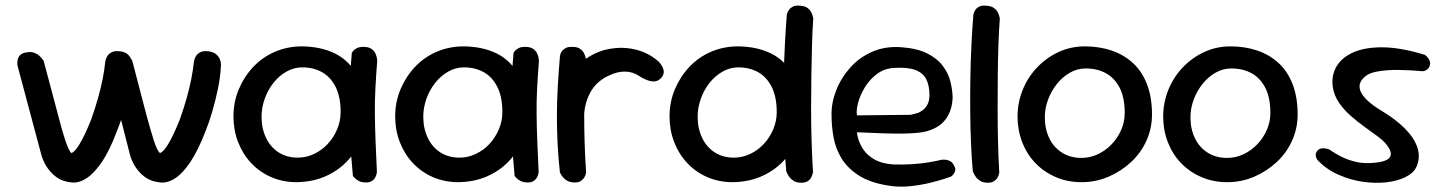

<svg xmlns="http://www.w3.org/2000/svg" viewBox="-20 -670 5306 704"><path d="M243 -1Q229 -2 213.5 -7Q198 -12 183 -23.5Q168 -35 155 -53Q142 -71 133 -97L44 -430Q44 -430 43.5 -436.5Q43 -443 45 -452Q47 -461 54.5 -468.5Q62 -476 78 -478Q94 -481 105.5 -476.5Q117 -472 124.5 -465Q132 -458 136 -452.5Q140 -447 140 -447L193 -248Q207 -193 219 -156.5Q231 -120 241 -109Q252 -110 271 -140.5Q290 -171 314 -231Q329 -273 339.5 -310.5Q350 -348 356.5 -381Q363 -414 366 -444Q366 -444 367.5 -450.5Q369 -457 374 -465Q379 -473 389.5 -478.5Q400 -484 419 -482Q438 -480 447.5 -471.5Q457 -463 461 -453Q465 -443 465 -435.5Q465 -428 465 -428Q464 -397 458.5 -365Q453 -333 445 -302Q437 -271 428 -242.5Q419 -214 409 -190Q383 -120 354.5 -77.5Q326 -35 297.5 -16.5Q269 2 243 -1ZM568 -1Q554 -2 538.5 -7Q523 -12 508 -23.5Q493 -35 480 -53Q467 -71 458 -97L373 -430Q373 -430 372.5 -436.5Q372 -443 373.5 -452Q375 -461 381.5 -468.5Q388 -476 403 -478Q419 -482 430.5 -477.5Q442 -473 450 -466Q458 -459 461.5 -453Q465 -447 465 -447L517 -248Q532 -193 543.5 -156.5Q555 -120 566 -109Q577 -110 596 -140.5Q615 -171 639 -231Q654 -273 664.5 -310.5Q675 -348 681.5 -381Q688 -414 691 -444Q691 -444 692.5 -450.5Q694 -457 699 -465Q704 -473 714.5 -478.5Q725 -484 743 -482Q762 -480 772 -471.5Q782 -463 786 -453Q790 -443 790 -435.5Q790 -428 790 -428Q788 -387 779 -344Q770 -301 758.5 -261.5Q747 -222 734 -190Q707 -120 679 -77.5Q651 -35 622.5 -16.5Q594 2 568 -1Z M1068 -2Q1017 -2 974.5 -20.5Q932 -39 901 -72Q870 -105 853 -149Q836 -193 836 -243Q836 -296 855.5 -342.5Q875 -389 908.5 -424.5Q942 -460 986.5 -479.5Q1031 -499 1083 -500Q1156 -500 1209 -473.5Q1262 -447 1290.5 -391.5Q1319 -336 1319 -250Q1319 -200 1301.5 -155.5Q1284 -111 1251 -77Q1218 -43 1172 -23Q1126 -3 1068 -2ZM1072 -92Q1103 -92 1131.5 -105.5Q1160 -119 1181.5 -142Q1203 -165 1216 -195.5Q1229 -226 1229 -259Q1229 -315 1210.5 -351.5Q1192 -388 1160.5 -405.5Q1129 -423 1088 -423Q1058 -423 1030.5 -407.5Q1003 -392 982.5 -366Q962 -340 950.5 -307.5Q939 -275 939 -242Q939 -199 955.5 -164.5Q972 -130 1002 -111Q1032 -92 1072 -92ZM1322 -1Q1305 -1 1294.5 -7Q1284 -13 1279 -19Q1274 -25 1274 -25Q1267 -98 1263 -170.5Q1259 -243 1261 -319Q1263 -395 1270 -476Q1270 -476 1274 -482Q1278 -488 1288.5 -493.5Q1299 -499 1318 -498Q1335 -497 1344.5 -489Q1354 -481 1358 -470.5Q1362 -460 1362.5 -452.5Q1363 -445 1363 -445Q1359 -394 1356.5 -347Q1354 -300 1354.5 -252.5Q1355 -205 1357 -153Q1359 -101 1362 -39Q1362 -39 1361 -33.5Q1360 -28 1356.5 -20.5Q1353 -13 1344.5 -7Q1336 -1 1322 -1Z M1661 -2Q1610 -2 1567.5 -20.5Q1525 -39 1494 -72Q1463 -105 1446 -149Q1429 -193 1429 -243Q1429 -296 1448.5 -342.5Q1468 -389 1501.5 -424.5Q1535 -460 1579.5 -479.5Q1624 -499 1676 -500Q1749 -500 1802 -473.5Q1855 -447 1883.5 -391.5Q1912 -336 1912 -250Q1912 -200 1894.5 -155.5Q1877 -111 1844 -77Q1811 -43 1765 -23Q1719 -3 1661 -2ZM1665 -92Q1696 -92 1724.5 -105.5Q1753 -119 1774.5 -142Q1796 -165 1809 -195.5Q1822 -226 1822 -259Q1822 -315 1803.5 -351.5Q1785 -388 1753.5 -405.5Q1722 -423 1681 -423Q1651 -423 1623.5 -407.5Q1596 -392 1575.5 -366Q1555 -340 1543.5 -307.5Q1532 -275 1532 -242Q1532 -199 1548.5 -164.5Q1565 -130 1595 -111Q1625 -92 1665 -92ZM1915 -1Q1898 -1 1887.5 -7Q1877 -13 1872 -19Q1867 -25 1867 -25Q1860 -98 1856 -170.5Q1852 -243 1854 -319Q1856 -395 1863 -476Q1863 -476 1867 -482Q1871 -488 1881.5 -493.5Q1892 -499 1911 -498Q1928 -497 1937.5 -489Q1947 -481 1951 -470.5Q1955 -460 1955.5 -452.5Q1956 -445 1956 -445Q1952 -394 1949.5 -347Q1947 -300 1947.5 -252.5Q1948 -205 1950 -153Q1952 -101 1955 -39Q1955 -39 1954 -33.5Q1953 -28 1949.5 -20.5Q1946 -13 1937.5 -7Q1929 -1 1915 -1Z M2079 -114Q2066 -113 2058.5 -120Q2051 -127 2047.5 -136.5Q2044 -146 2042.5 -154Q2041 -162 2041 -162Q2038 -179 2036 -188.5Q2034 -198 2034 -206.5Q2034 -215 2034.5 -228Q2035 -241 2036 -264Q2040 -323 2059.5 -368Q2079 -413 2114 -443Q2149 -473 2197 -487Q2239 -497 2275 -494Q2311 -491 2340.5 -478.5Q2370 -466 2393 -446Q2393 -446 2397 -442Q2401 -438 2405.5 -431Q2410 -424 2412.5 -415.5Q2415 -407 2412.5 -398Q2410 -389 2400 -380Q2389 -371 2376 -371.5Q2363 -372 2351 -377Q2339 -382 2331.5 -386.5Q2324 -391 2324 -391Q2301 -407 2272.5 -407.5Q2244 -408 2215 -394Q2174 -376 2151.5 -342.5Q2129 -309 2123 -263Q2121 -238 2119.5 -222.5Q2118 -207 2117.5 -196.5Q2117 -186 2117 -175Q2117 -164 2118 -146Q2118 -146 2116 -139Q2114 -132 2105.5 -124.5Q2097 -117 2079 -114ZM2083 -1Q2069 -2 2059.5 -7.5Q2050 -13 2044 -20.5Q2038 -28 2035.5 -33Q2033 -38 2033 -38Q2027 -92 2024.5 -143Q2022 -194 2022 -244.5Q2022 -295 2025 -349Q2028 -403 2033 -463Q2033 -463 2034 -468.5Q2035 -474 2039.5 -481Q2044 -488 2053.5 -493.5Q2063 -499 2080 -498Q2097 -498 2107 -491Q2117 -484 2121.5 -474.5Q2126 -465 2127.5 -458Q2129 -451 2129 -451Q2126 -401 2124 -353Q2122 -305 2122 -255Q2122 -205 2123.5 -151.5Q2125 -98 2129 -39Q2129 -39 2128 -33Q2127 -27 2122.5 -19.5Q2118 -12 2109 -6Q2100 0 2083 -1Z M2667 -2Q2616 -2 2573.5 -20.5Q2531 -39 2500 -72Q2469 -105 2452 -149Q2435 -193 2435 -243Q2435 -296 2454.5 -342.5Q2474 -389 2507.5 -424.5Q2541 -460 2585.5 -479.5Q2630 -499 2682 -500Q2755 -500 2808 -473.5Q2861 -447 2889.5 -391.5Q2918 -336 2918 -250Q2918 -200 2900.5 -155.5Q2883 -111 2850 -77Q2817 -43 2771 -23Q2725 -3 2667 -2ZM2671 -92Q2702 -92 2730.5 -105.5Q2759 -119 2780.5 -142Q2802 -165 2815 -195.5Q2828 -226 2828 -259Q2828 -315 2809.5 -351.5Q2791 -388 2759.5 -405.5Q2728 -423 2687 -423Q2657 -423 2629.5 -407.5Q2602 -392 2581.5 -366Q2561 -340 2549.5 -307.5Q2538 -275 2538 -242Q2538 -199 2554.5 -164.5Q2571 -130 2601 -111Q2631 -92 2671 -92ZM2918 0Q2901 0 2890.5 -6.5Q2880 -13 2874 -21.5Q2868 -30 2865.5 -36Q2863 -42 2863 -42Q2859 -85 2856.5 -141.5Q2854 -198 2853 -260.5Q2852 -323 2853.5 -386Q2855 -449 2858 -508Q2861 -567 2865 -616Q2865 -616 2866.5 -621.5Q2868 -627 2873 -634Q2878 -641 2887.5 -646Q2897 -651 2914 -649Q2931 -648 2940.5 -641Q2950 -634 2954.5 -625Q2959 -616 2960.5 -609Q2962 -602 2962 -602Q2959 -563 2957.5 -509Q2956 -455 2955 -393.5Q2954 -332 2954 -269Q2954 -206 2956 -146.5Q2958 -87 2961 -38Q2961 -38 2959.5 -32.5Q2958 -27 2954.5 -19.5Q2951 -12 2942 -6Q2933 0 2918 0Z M3234 10Q3168 -1 3127.5 -27.5Q3087 -54 3065.5 -89.5Q3044 -125 3036.5 -166Q3029 -207 3029 -247Q3028 -292 3045.5 -337.5Q3063 -383 3096.5 -421Q3130 -459 3177.5 -480Q3225 -501 3283 -497Q3342 -493 3379 -474.5Q3416 -456 3436.5 -429Q3457 -402 3464.5 -372Q3472 -342 3473 -315Q3472 -265 3446.5 -231.5Q3421 -198 3367 -186Q3351 -183 3326.5 -181.5Q3302 -180 3274.5 -180Q3247 -180 3220.5 -181Q3194 -182 3171.5 -183Q3149 -184 3135.5 -184.5Q3122 -185 3122 -185Q3125 -157 3140 -130.5Q3155 -104 3183.5 -87Q3212 -70 3255 -67Q3292 -66 3324 -68Q3356 -70 3380.5 -74Q3405 -78 3418 -81Q3431 -84 3431 -84Q3431 -84 3436.5 -84.5Q3442 -85 3449.5 -84Q3457 -83 3465 -78.5Q3473 -74 3478 -63Q3484 -53 3482.5 -45.5Q3481 -38 3477 -32.5Q3473 -27 3469.5 -24.5Q3466 -22 3466 -22Q3466 -22 3445 -15Q3424 -8 3389.5 0.5Q3355 9 3314 13Q3273 17 3234 10ZM3122 -247 3318 -249Q3318 -249 3325 -250.5Q3332 -252 3342.5 -255Q3353 -258 3363.5 -266Q3374 -274 3381 -287.5Q3388 -301 3388 -322Q3388 -357 3376 -380Q3364 -403 3336 -413.5Q3308 -424 3258 -421Q3223 -419 3196.5 -399.5Q3170 -380 3152.5 -352Q3135 -324 3127 -295.5Q3119 -267 3122 -247Z M3602 0Q3585 0 3574.5 -6.5Q3564 -13 3558 -21.5Q3552 -30 3549.5 -36Q3547 -42 3547 -42Q3543 -85 3540.5 -141.5Q3538 -198 3537.5 -260.5Q3537 -323 3538 -386Q3539 -449 3542 -508Q3545 -567 3549 -616Q3549 -616 3550.5 -621.5Q3552 -627 3556.5 -634Q3561 -641 3571 -646Q3581 -651 3597 -649Q3614 -648 3624 -641Q3634 -634 3638.5 -625Q3643 -616 3644.5 -609Q3646 -602 3646 -602Q3643 -563 3641 -509Q3639 -455 3638.5 -393.5Q3638 -332 3638 -269Q3638 -206 3639.5 -146.5Q3641 -87 3644 -38Q3644 -38 3643 -32.5Q3642 -27 3638 -19.5Q3634 -12 3625.5 -6Q3617 0 3602 0Z M3946 -2Q3894 -2 3850.5 -21Q3807 -40 3776 -72.5Q3745 -105 3728 -149Q3711 -193 3711 -243Q3711 -293 3729.5 -339.5Q3748 -386 3782 -422Q3816 -458 3861 -479Q3906 -500 3958 -500Q4010 -500 4055 -485Q4100 -470 4133.5 -439.5Q4167 -409 4185.5 -361.5Q4204 -314 4204 -250Q4204 -200 4184 -155Q4164 -110 4127.5 -76Q4091 -42 4044.5 -22Q3998 -2 3946 -2ZM3945 -91Q3977 -91 4005.5 -104.5Q4034 -118 4056 -141Q4078 -164 4091 -193.5Q4104 -223 4104 -256Q4104 -312 4085.5 -348Q4067 -384 4035 -401.5Q4003 -419 3961 -419Q3930 -419 3903 -403.5Q3876 -388 3855.5 -362.5Q3835 -337 3823 -305Q3811 -273 3811 -240Q3811 -197 3827.5 -163Q3844 -129 3874.5 -110Q3905 -91 3945 -91Z M4480 -2Q4428 -2 4384.5 -21Q4341 -40 4310 -72.5Q4279 -105 4262 -149Q4245 -193 4245 -243Q4245 -293 4263.5 -339.5Q4282 -386 4316 -422Q4350 -458 4395 -479Q4440 -500 4492 -500Q4544 -500 4589 -485Q4634 -470 4667.5 -439.5Q4701 -409 4719.5 -361.5Q4738 -314 4738 -250Q4738 -200 4718 -155Q4698 -110 4661.5 -76Q4625 -42 4578.5 -22Q4532 -2 4480 -2ZM4479 -91Q4511 -91 4539.5 -104.5Q4568 -118 4590 -141Q4612 -164 4625 -193.5Q4638 -223 4638 -256Q4638 -312 4619.5 -348Q4601 -384 4569 -401.5Q4537 -419 4495 -419Q4464 -419 4437 -403.5Q4410 -388 4389.5 -362.5Q4369 -337 4357 -305Q4345 -273 4345 -240Q4345 -197 4361.5 -163Q4378 -129 4408.5 -110Q4439 -91 4479 -91Z M5000 -72Q5060 -74 5074.5 -91.5Q5089 -109 5063 -141Q5052 -155 5030 -171Q5008 -187 4982.5 -205.5Q4957 -224 4932.5 -245.5Q4908 -267 4890 -293Q4872 -319 4867 -350Q4861 -391 4879.5 -424.5Q4898 -458 4941 -477.5Q4984 -497 5050 -496.5Q5116 -496 5204 -469Q5204 -469 5207.5 -466.5Q5211 -464 5215 -459Q5219 -454 5222 -447Q5225 -440 5223 -431Q5221 -423 5216.5 -418.5Q5212 -414 5206.5 -411.5Q5201 -409 5197 -409Q5193 -409 5193 -409Q5193 -409 5182 -410Q5171 -411 5153 -412Q5135 -413 5113 -413.5Q5091 -414 5068.5 -412.5Q5046 -411 5026 -407Q5006 -403 4993 -395Q4975 -383 4968.5 -369Q4962 -355 4967.5 -338.5Q4973 -322 4992.5 -303Q5012 -284 5047 -263Q5097 -233 5131 -199Q5165 -165 5177 -129.5Q5189 -94 5174 -59Q5164 -36 5134 -21Q5104 -6 5063 -1.5Q5022 3 4977 -3.5Q4932 -10 4888.5 -29Q4845 -48 4813 -81Q4813 -81 4810.5 -84Q4808 -87 4806 -92.5Q4804 -98 4804.5 -104.5Q4805 -111 4810 -117Q4816 -124 4823.5 -125.5Q4831 -127 4838 -126Q4845 -125 4849.5 -123.5Q4854 -122 4854 -122Q4854 -122 4866 -114Q4878 -106 4898.5 -95.5Q4919 -85 4945.5 -78Q4972 -71 5000 -72Z"/></svg>

Font: Sour Gummy
Style: Regular
Weight: 400
Designer: Stefie Justprince
Foundry: Eifetstype
Version: Version 1.000